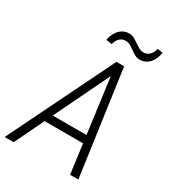

<svg xmlns="http://www.w3.org/2000/svg" viewBox="-217 -1013 1016 1128"><g transform="rotate(30 291.0 -449.0)"><path d="M412.6 -198.2H151.9L56.2 0H-4.9L343.3 -710.9H395.5L495.1 0H439ZM176.8 -250.5H405.8L356.4 -622.1ZM551.3 -892.1Q548.3 -873 541 -854.5Q533.7 -835.9 521.7 -821.8Q509.8 -807.6 492.9 -798.8Q476.1 -790 454.1 -790Q435.1 -790 419.7 -798.8Q404.3 -807.6 389.9 -818.1Q375.5 -828.6 360.4 -837.2Q345.2 -845.7 327.1 -845.2Q314 -845.2 304 -840.1Q293.9 -835 286.6 -826.9Q279.3 -818.8 274.4 -808.6Q269.5 -798.3 266.1 -787.1L227.1 -793.5Q230.5 -813 238.5 -831.1Q246.6 -849.1 259 -863Q271.5 -877 288.8 -885Q306.2 -893.1 327.6 -893.1Q346.7 -892.6 362.1 -883.8Q377.4 -875 392.1 -864.5Q406.7 -854 421.9 -845.7Q437 -837.4 455.6 -837.9Q468.8 -838.4 478.5 -843.8Q488.3 -849.1 495.6 -857.4Q502.9 -865.7 507.8 -876.5Q512.7 -887.2 515.6 -898.4Z"/></g></svg>

Font: Roboto Mono Light
Style: Italic
Weight: 300
Designer: Google
Version: Version 2.000985; 2015; ttfautohint (v1.3)